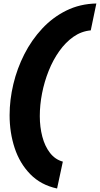

<svg xmlns="http://www.w3.org/2000/svg" viewBox="-20 -846 572 1100"><path d="M307 234Q214 214 153.5 152Q93 90 64 2Q35 -86 35 -186Q35 -274 56.5 -364Q78 -454 119.5 -535.5Q161 -617 221.5 -682Q282 -747 360 -785.5Q438 -824 532 -826L500 -672Q446 -667 401 -635.5Q356 -604 320 -553.5Q284 -503 259 -440.5Q234 -378 221 -311.5Q208 -245 208 -181Q208 -118 222.5 -63Q237 -8 266.5 30Q296 68 340 80Z"/></svg>

Font: Be Vietnam Pro ExtraBold
Style: Italic
Weight: 800
Italic angle: -12°
Designer: Lam Bao, Tony Le, Vietanh Nguyen
Foundry: Yellow Type Foundry
Version: Version 1.002; ttfautohint (v1.8.3)